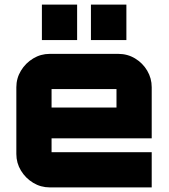

<svg xmlns="http://www.w3.org/2000/svg" viewBox="-20 -814 732 834"><path d="M196 0Q157 0 124 -20Q91 -40 71 -73Q51 -106 51 -145V-435Q51 -474 71 -507Q91 -540 124 -560Q157 -580 196 -580H494Q534 -580 567 -560Q600 -540 619.5 -507Q639 -474 639 -435V-213H204V-153Q204 -153 204 -153Q204 -153 204 -153H639V0H196ZM204 -347H486V-427Q486 -427 486 -427Q486 -427 486 -427H204Q204 -427 204 -427Q204 -427 204 -427ZM375 -640V-794H529V-640ZM162 -640V-794H315V-640Z"/></svg>

Font: Orbitron Black
Style: Regular
Weight: 900
Designer: Matt McInerney
Foundry: The League of Moveable Type
Version: Version 2.001